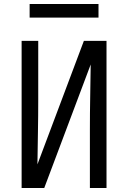

<svg xmlns="http://www.w3.org/2000/svg" viewBox="-20 -939 640 959"><path d="M88 0V-735H171V-441Q171 -360 169.5 -279.5Q168 -199 167 -118L399 -735H512V0H429V-294Q429 -375 430.5 -455.5Q432 -536 433 -617L201 0ZM472 -851H128V-919H472Z"/></svg>

Font: Iosevka Fixed Extended
Style: Regular
Weight: 400
Width: 7
Monospace: yes
Designer: Belleve Invis
Foundry: Belleve Invis
Version: Version 24.1.1; ttfautohint (v1.8.4)